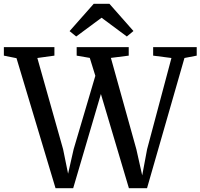

<svg xmlns="http://www.w3.org/2000/svg" viewBox="-40 -993 1062 1018"><path d="M-19.5 -698V-743H248.5V-698L158 -685.5L294.5 -202L321 -72L350.5 -202L465.5 -591L436 -686L366.5 -698V-743H642.5V-698L548 -686L683 -201.5L714 -63L740 -202L869 -685.5L772 -698V-743H1003V-698L938 -685.5L739.5 5H643.5L495 -494.5L348 5H254.5L47.5 -684.5ZM457 -973H540L667.5 -828.5L632.5 -799.5L498.5 -899L364 -799.5L329 -828Z"/></svg>

Font: Merriweather Text
Style: Regular
Weight: 400
Designer: Eben Sorkin
Foundry: Eben Sorkin
Version: Version 2.100; ttfautohint (v1.7.19-72a1) -l 8 -r 50 -G 200 